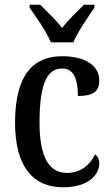

<svg xmlns="http://www.w3.org/2000/svg" viewBox="-20 -786 476 816"><path d="M196 -606H292C310 -651 355 -715 381 -753V-766H337C308 -737 269 -701 244 -667C218 -701 180 -737 151 -766H106V-753C133 -715 178 -651 196 -606ZM248 10C359 10 402 -46 402 -91C402 -110 395 -122 384 -130C364 -87 324 -51 265 -51C184 -51 148 -125 148 -266C148 -443 186 -495 245 -495C297 -495 311 -442 311 -378C378 -378 402 -399 402 -444C402 -508 341 -547 244 -547C131 -547 44 -480 44 -265C44 -68 128 10 248 10Z"/></svg>

Font: Noto Serif Georgian Condensed Medium
Style: Regular
Weight: 500
Width: 3
Designer: Monotype Design Team, Akaki Razmadze
Foundry: Google LLC
Version: Version 2.003